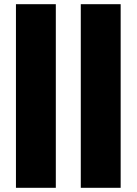

<svg xmlns="http://www.w3.org/2000/svg" viewBox="-20 -790 652 915"><path d="M56 -770H246V105H56ZM365 -770H555V105H365Z"/></svg>

Font: Unbounded
Style: Bold
Weight: 700
Designer: Luke Prowse, Jean-Baptiste Morizot, Fátima Lázaro, Florian Runge
Foundry: NaN
Version: Version 1.700